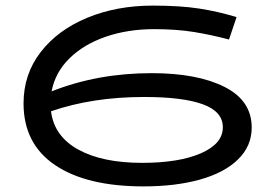

<svg xmlns="http://www.w3.org/2000/svg" viewBox="-20 -652 971 685"><path d="M878 -197Q878 -131 829.5 -83.5Q781 -36 694 -11.5Q607 13 492 13Q289 13 176.5 -63Q64 -139 64 -283Q64 -387 125 -466Q186 -545 291 -588.5Q396 -632 525 -632Q623 -632 690.5 -621.5Q758 -611 824 -591L797 -511Q733 -528 671 -538Q609 -548 530 -548Q436 -548 357.5 -521Q279 -494 228 -444Q177 -394 164 -326Q328 -391 521 -391Q684 -391 781 -342Q878 -293 878 -197ZM494 -306Q310 -306 162 -255Q173 -166 259 -118.5Q345 -71 487 -71Q618 -71 696.5 -105Q775 -139 775 -198Q775 -254 703.5 -280Q632 -306 494 -306Z"/></svg>

Font: BioRhyme Expanded
Style: Regular
Weight: 400
Width: 7
Designer: Aoife Mooney
Foundry: Aoife Mooney Type
Version: Version 1.001